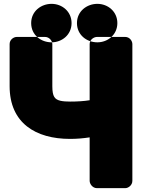

<svg xmlns="http://www.w3.org/2000/svg" viewBox="-20 -940 735 998"><path d="M344 -412C326 -412 309 -413 295 -416C265 -423 252 -437 252 -492V-711C252 -727 237 -748 214 -748H67C51 -748 30 -734 30 -711V-492C30 -300 166 -218 344 -218C380 -218 413 -221 446 -226V0C446 16 461 38 484 38H631C647 38 668 23 668 0V-711C668 -727 654 -748 631 -748H484C468 -748 446 -734 446 -711V-419C416 -414 379 -412 344 -412ZM248 -720C194 -720 142 -757 142 -820C142 -882 194 -920 248 -920C303 -920 352 -880 352 -820C352 -759 302 -720 248 -720ZM486 -720C430 -720 380 -759 380 -820C380 -882 432 -920 486 -920C541 -920 590 -880 590 -820C590 -760 541 -720 486 -720Z"/></svg>

Font: Asimov Print
Style: E
Weight: 500
Designer: Google
Version: Version 2.000980; 2014